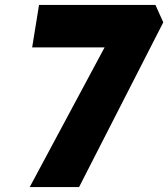

<svg xmlns="http://www.w3.org/2000/svg" viewBox="-20 -762 685 782"><path d="M406 -569H111L139 -742H613L645 -671L302 0H101Z"/></svg>

Font: Exo ExtraBold
Style: Italic
Weight: 800
Italic angle: -9°
Designer: Natanael Gama
Foundry: Natanael Gama
Version: Version 1.500; ttfautohint (v1.6)